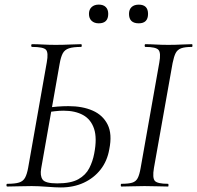

<svg xmlns="http://www.w3.org/2000/svg" viewBox="-20 -819 865 843"><path d="M247 4Q224.4 4 186.3 1Q148.2 -2 119 -2Q88.4 -2 60.6 -1Q32.8 0 12.2 0Q8.2 0 8.2 -6Q8.2 -12 12.2 -12Q45.8 -12 63.7 -17.6Q81.6 -23.2 90.1 -38.8Q98.6 -54.4 103.6 -82.4L185.4 -545.4Q193.4 -588.6 181.6 -600.8Q169.8 -613 121 -613Q117 -613 117 -619Q117 -625 121 -625Q144 -625 169.8 -623.5Q195.6 -622 224.2 -622Q258.2 -622 286.6 -623.5Q315 -625 336 -625Q339 -625 339 -619Q339 -613 336 -613Q301.6 -613 282.8 -606.8Q264 -600.6 255.5 -584.6Q247 -568.6 242 -539.6L160.8 -79.4Q155.2 -48 166.8 -30.9Q178.4 -13.8 231 -13.8Q291.4 -13.8 323.9 -32.1Q356.4 -50.4 371.9 -80.6Q387.4 -110.8 393.6 -144.6Q406.8 -212 393.1 -253.4Q379.4 -294.8 344.7 -313.9Q310 -333 259.2 -333Q240 -333 220.4 -330.6Q200.8 -328.2 180.2 -325.4L181 -344.8Q208 -349.2 232.7 -351.1Q257.4 -353 280.6 -353Q342.2 -353 387 -333.3Q431.8 -313.6 452.6 -272Q473.4 -230.4 459.8 -163.4Q450.8 -111.8 421.6 -74.6Q392.4 -37.4 347.8 -16.7Q303.2 4 247 4ZM513.2 0Q510.2 0 510.2 -6Q510.2 -12 513.2 -12Q544.2 -12 560.5 -17Q576.8 -22 584.6 -37Q592.4 -52 597.4 -81L679.4 -544Q687.4 -587 675.8 -600Q664.2 -613 618.2 -613Q615.2 -613 615.2 -619Q615.2 -625 618.2 -625Q638.8 -625 664.4 -623.5Q690 -622 718.6 -622Q751.2 -622 777.2 -623.5Q803.2 -625 822.8 -625Q825 -625 825 -619Q825 -613 822.8 -613Q791.8 -613 775.4 -607Q759 -601 751.3 -586Q743.6 -571 737.8 -542L655.8 -81Q648.6 -38 659.7 -25Q670.8 -12 717.8 -12Q719.8 -12 719.8 -6Q719.8 0 717.8 0Q697.4 0 671.8 -1Q646.2 -2 614.6 -2Q586 -2 559.9 -1Q533.8 0 513.2 0ZM413.6 -716.6Q394.2 -716.6 382.4 -727.5Q370.6 -738.4 370.6 -758Q370.6 -777.2 382.4 -788Q394.2 -798.8 413.6 -798.8Q433.8 -798.8 444.5 -788Q455.2 -777.2 455.2 -758Q455.2 -716.6 413.6 -716.6ZM589.2 -716.6Q546.4 -716.6 546.4 -758Q546.4 -777.2 557.7 -787.9Q569 -798.6 589.2 -798.6Q630 -798.6 630 -758Q630 -716.6 589.2 -716.6Z"/></svg>

Font: Cormorant Garamond Light
Style: Italic
Weight: 300
Italic angle: -10°
Designer: Christian Thalmann (Catharsis Fonts)
Foundry: Catharsis Fonts
Version: Version 4.001